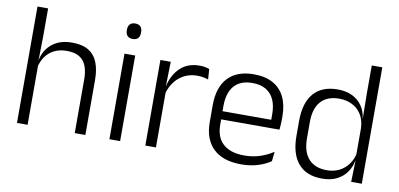

<svg xmlns="http://www.w3.org/2000/svg" viewBox="-66 -865 2238 1077"><g transform="rotate(10 1053.0 -326.5)"><path d="M400 0V-306Q400 -349.5 388.2 -381Q376.5 -412.5 349.5 -429.5Q322.5 -446.5 277 -446.5Q235 -446.5 204 -430.5Q173 -414.5 154.2 -386.5Q135.5 -358.5 128.5 -323L113 -367.5H129.5Q136 -403.5 156.8 -432.8Q177.5 -462 212.5 -479.8Q247.5 -497.5 298 -497.5Q357 -497.5 392.5 -475.5Q428 -453.5 444.2 -412.2Q460.5 -371 460.5 -312V0ZM71 0V-663H131.5V-501L129 -361L131.5 -356V0Z M597.5 0V-487.5H658.5V0ZM628 -576.5Q608 -576.5 597.8 -587.5Q587.5 -598.5 587.5 -619V-622.5Q587.5 -642.5 597.8 -653.5Q608 -664.5 628 -664.5Q648.5 -664.5 658.5 -653.5Q668.5 -642.5 668.5 -622.5V-619Q668.5 -598.5 658.5 -587.5Q648.5 -576.5 628 -576.5Z M859 -301.5 843.5 -348 858.5 -350Q874.5 -417 916.5 -455.8Q958.5 -494.5 1025 -494.5Q1042.5 -494.5 1056.5 -491.8Q1070.5 -489 1080.5 -485L1084.5 -426Q1072 -430.5 1056 -433.5Q1040 -436.5 1021 -436.5Q964 -436.5 921 -402.2Q878 -368 859 -301.5ZM802 0V-487.5H861L857.5 -341L862.5 -336V0Z M1349.5 10.5Q1244 10.5 1189.5 -42.5Q1135 -95.5 1135 -193.5V-288.5Q1135 -390.5 1185.8 -445Q1236.5 -499.5 1333.5 -499.5Q1398.5 -499.5 1442.5 -475Q1486.5 -450.5 1508.8 -404.5Q1531 -358.5 1531 -294V-276.5Q1531 -262 1530 -247.5Q1529 -233 1527.5 -218.5H1471.5Q1472.5 -240.5 1472.5 -260.2Q1472.5 -280 1472.5 -296.5Q1472.5 -345.5 1456.8 -379.8Q1441 -414 1410.2 -432Q1379.5 -450 1333.5 -450Q1265 -450 1230 -409.8Q1195 -369.5 1195 -293.5V-246L1195.5 -238V-187.5Q1195.5 -154 1205.2 -127Q1215 -100 1235.2 -80.8Q1255.5 -61.5 1286.2 -51.5Q1317 -41.5 1358 -41.5Q1405.5 -41.5 1446.2 -54.8Q1487 -68 1522.5 -91.5L1516.5 -37Q1485.5 -15.5 1443 -2.5Q1400.5 10.5 1349.5 10.5ZM1166.5 -218.5V-265H1514V-218.5Z M1808.5 10.5Q1720.5 10.5 1674 -43.8Q1627.5 -98 1627.5 -201V-285.5Q1627.5 -389 1674.2 -443.2Q1721 -497.5 1811.5 -497.5Q1858 -497.5 1893.2 -480.8Q1928.5 -464 1950 -433.2Q1971.5 -402.5 1976.5 -361H1996.5L1976.5 -305.5Q1974.5 -352.5 1954.5 -384Q1934.5 -415.5 1901.8 -431.8Q1869 -448 1828 -448Q1760.5 -448 1724.2 -408Q1688 -368 1688 -290.5V-197.5Q1688 -121 1724 -80.8Q1760 -40.5 1828.5 -40.5Q1869 -40.5 1900 -56.8Q1931 -73 1951.2 -101.2Q1971.5 -129.5 1978.5 -166L1994.5 -121H1977Q1970.5 -85 1949.8 -55Q1929 -25 1894 -7.2Q1859 10.5 1808.5 10.5ZM1974.5 0 1978 -122 1976.5 -142V-347.5L1977 -362L1975 -500.5V-663H2035V0Z"/></g></svg>

Font: Anek Gurmukhi Light
Style: Regular
Weight: 300
Designer: Sarang Kulkarni (Gurmukhi), Yesha Goshar (Latin)
Foundry: Ek Type
Version: Version 1.003